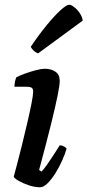

<svg xmlns="http://www.w3.org/2000/svg" viewBox="-20 -790 369 810"><path d="M149 0Q126 0 101 -8.5Q76 -17 58 -27.5Q40 -38 38 -45Q42 -59 51.5 -95Q61 -131 72.5 -177.5Q84 -224 95 -271Q106 -318 113 -354Q120 -390 120 -404Q120 -415 114 -419.5Q108 -424 91 -424H41Q41 -435 43.5 -446.5Q46 -458 49 -464Q62 -471 85.5 -479.5Q109 -488 132 -494Q155 -500 168 -500Q196 -500 214 -487.5Q232 -475 232 -449Q232 -432 223.5 -389Q215 -346 196 -269Q177 -192 145 -73L155 -66Q165 -76 179 -96Q193 -116 207.5 -138.5Q222 -161 232 -177Q241 -177 249.5 -172.5Q258 -168 261 -163Q255 -142 243 -114.5Q231 -87 214.5 -60.5Q198 -34 181 -17Q164 0 149 0ZM141 -565Q131 -568 121.5 -577Q112 -586 110 -593Q145 -645 178 -685Q211 -725 236 -747.5Q261 -770 272 -770Q280 -770 293 -760Q306 -750 316.5 -734.5Q327 -719 329 -703Z"/></svg>

Font: Texturina 72pt 72pt Regular
Style: Bold Italic
Weight: 700
Italic angle: -11°
Designer: Guillermo Torres Carreño
Foundry: Omnibus-Type
Version: Version 1.002; ttfautohint (v1.8.3)